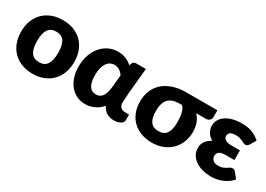

<svg xmlns="http://www.w3.org/2000/svg" viewBox="-8 -1091 2302 1661"><g transform="rotate(30 1142.5 -260.0)"><path d="M291.5 -526.5Q350.5 -526.5 399 -508Q447.5 -489.5 482.2 -455Q517 -420.5 536.2 -371.2Q555.5 -322 555.5 -260.5Q555.5 -198.5 536.2 -148.8Q517 -99 482.2 -64.2Q447.5 -29.5 399 -10.8Q350.5 8 291.5 8Q232 8 183.2 -10.8Q134.5 -29.5 99.2 -64.2Q64 -99 44.8 -148.8Q25.5 -198.5 25.5 -260.5Q25.5 -322 44.8 -371.2Q64 -420.5 99.2 -455Q134.5 -489.5 183.2 -508Q232 -526.5 291.5 -526.5ZM291.5 -107Q345 -107 370.2 -144.8Q395.5 -182.5 395.5 -259.5Q395.5 -336.5 370.2 -374Q345 -411.5 291.5 -411.5Q236.5 -411.5 211 -374Q185.5 -336.5 185.5 -259.5Q185.5 -182.5 211 -144.8Q236.5 -107 291.5 -107Z M1100 5.5Q1062.5 5.5 1031 -12.8Q999.5 -31 981 -70Q963 -48 942.2 -33Q921.5 -18 900.2 -9Q879 0 857.5 4Q836 8 816.5 8Q771.5 8 733.2 -9.8Q695 -27.5 667 -60.8Q639 -94 623 -141.2Q607 -188.5 607 -247.5Q607 -309.5 624.8 -361.2Q642.5 -413 673.8 -450.2Q705 -487.5 748 -508Q791 -528.5 841.5 -528.5Q885.5 -528.5 921 -513.5Q956.5 -498.5 982.5 -474L988 -492.5Q997 -518.5 1026 -518.5H1122L1097 -257.5Q1097 -233.5 1094.5 -210.2Q1092 -187 1092 -163.5Q1092 -148.5 1096.8 -137.5Q1101.5 -126.5 1109.8 -119Q1118 -111.5 1128.5 -108Q1139 -104.5 1150.5 -104.5H1193V-45Q1193 -35.5 1186.5 -26.5Q1180 -17.5 1168 -10.2Q1156 -3 1138.8 1.2Q1121.5 5.5 1100 5.5ZM856 -111Q874.5 -111 890 -117.8Q905.5 -124.5 917.5 -140Q929.5 -155.5 937.5 -180.8Q945.5 -206 949 -243L960 -360.5Q953.5 -371.5 944 -381.2Q934.5 -391 923 -398.5Q911.5 -406 897.8 -410.2Q884 -414.5 869.5 -414.5Q850.5 -414.5 832.2 -406Q814 -397.5 799.5 -378.5Q785 -359.5 776 -328.2Q767 -297 767 -252Q767 -211.5 774.2 -184.5Q781.5 -157.5 793.8 -141Q806 -124.5 822 -117.8Q838 -111 856 -111Z M1690 -405Q1716.5 -378 1732 -339.5Q1747.5 -301 1747.5 -249.5Q1747.5 -194 1728.5 -146.8Q1709.5 -99.5 1674.8 -65Q1640 -30.5 1591.5 -11.2Q1543 8 1484 8Q1425 8 1376 -10Q1327 -28 1292 -61.5Q1257 -95 1237.8 -143Q1218.5 -191 1218.5 -251Q1218.5 -314.5 1240.5 -364.5Q1262.5 -414.5 1303 -448.5Q1343.5 -482.5 1400.2 -500.5Q1457 -518.5 1526.5 -518.5H1836.5V-446.5Q1836.5 -440 1833.2 -432.8Q1830 -425.5 1823.8 -419.2Q1817.5 -413 1808.8 -409Q1800 -405 1789.5 -405ZM1588.5 -256Q1588.5 -277.5 1586.5 -300.5Q1584.5 -323.5 1579.8 -344Q1575 -364.5 1567 -380.5Q1559 -396.5 1547.5 -405H1525.5Q1449.5 -405 1414 -367.5Q1378.5 -330 1378.5 -248.5Q1378.5 -177 1403.8 -142Q1429 -107 1483.5 -107Q1538 -107 1563.2 -143Q1588.5 -179 1588.5 -256Z M2226.5 -402Q2218 -389 2210.5 -385Q2203 -381 2192.5 -381Q2183 -381 2173.8 -386Q2164.5 -391 2152.5 -396.8Q2140.5 -402.5 2124 -407.5Q2107.5 -412.5 2083.5 -412.5Q2049 -412.5 2030.5 -400.5Q2012 -388.5 2012 -366Q2012 -342.5 2033 -329Q2054 -315.5 2095.5 -315.5H2179V-219H2095.5Q2048.5 -219 2029.2 -205.2Q2010 -191.5 2010 -166Q2010 -140.5 2027.5 -123.2Q2045 -106 2081 -106Q2107.5 -106 2124.8 -112.8Q2142 -119.5 2154.8 -127.8Q2167.5 -136 2178.2 -143Q2189 -150 2203 -150Q2221.5 -150 2231 -136.5L2276 -81Q2252 -53.5 2224.8 -36.5Q2197.5 -19.5 2170.5 -10Q2143.5 -0.5 2118 3Q2092.5 6.5 2072 6.5Q2029.5 6.5 1990 -3.8Q1950.5 -14 1920 -34.2Q1889.5 -54.5 1871 -84.2Q1852.5 -114 1852.5 -153Q1852.5 -194 1874.5 -222.5Q1896.5 -251 1931 -268Q1893 -288.5 1877 -318.8Q1861 -349 1861 -380Q1861 -410 1875 -436.8Q1889 -463.5 1916.8 -483.5Q1944.5 -503.5 1985.8 -515Q2027 -526.5 2081 -526.5Q2142.5 -526.5 2186.5 -508Q2230.5 -489.5 2261.5 -460Z"/></g></svg>

Font: Lato Black
Style: Regular
Weight: 900
Designer: Lukasz Dziedzic
Foundry: tyPoland Lukasz Dziedzic
Version: Version 2.007; 2014-02-27